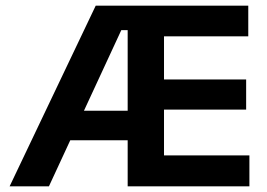

<svg xmlns="http://www.w3.org/2000/svg" viewBox="-20 -659 945 679"><path d="M153 0H14L318.5 -639H455L454.5 -552.5H409ZM461.5 -163H172.5V-267.5H461.5ZM862 0H469.5V-109.5H862ZM560 0H431.5V-639H560ZM850.5 -271.5H506.5V-378H850.5ZM858 -530.5H469.5V-639H858Z"/></svg>

Font: Anek Devanagari SemiBold
Style: Regular
Weight: 600
Designer: Kailash Malviya (Devanagari) & Yesha Goshar (Latin)
Foundry: Ek Type
Version: Version 1.003